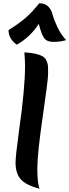

<svg xmlns="http://www.w3.org/2000/svg" viewBox="-20 -1122 424 1173"><path d="M222 31Q137 9 106 -27.5Q75 -64 75 -129Q75 -167 96 -322Q133 -579 133 -720Q133 -750 129 -802Q205 -798 240 -778Q255 -770 263 -753.5Q271 -737 272.5 -723Q274 -709 274 -672Q274 -635 241 -409Q208 -183 208 -92.5Q208 -2 222 31ZM384 -877Q347 -866 307.5 -866Q268 -866 251 -887.5Q234 -909 217 -976Q165 -896 83 -849Q33 -883 32 -938Q114 -989 155 -1030L178 -1053Q184 -1059 200 -1078.5Q216 -1098 220 -1102Q256 -1102 275 -1082Q294 -1062 301 -1034Q308 -1006 329 -960Q350 -914 384 -877Z"/></svg>

Font: MeriendaOneRegular
Style: Regular
Weight: 400
Designer: Eduardo Rodriguez Tunni
Foundry: Eduardo Rodriguez Tunni
Version: Version 1.001